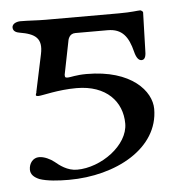

<svg xmlns="http://www.w3.org/2000/svg" viewBox="-40 -444 500 510"><g transform="rotate(-5 210.5 -189.0)"><path d="M124 27C250 27 366 -36 366 -141C366 -188 315 -249 195 -249C167 -249 152 -244 145 -244C138 -244 137 -245 137 -252L154 -337C155 -344 158 -360 175 -360H261C300 -360 316 -337 326 -297C330 -281 336 -273 344 -273C355 -273 356 -287 356 -299C356 -312 359 -387 359 -399C359 -402 353 -405 352 -405C343 -405 330 -402 294 -402H99C77 -402 55 -404 31 -404C28 -404 10 -402 10 -389C10 -378 21 -375 27 -374C69 -367 88 -354 79 -312L58 -213C59 -212 56 -208 56 -205C56 -203 58 -202 63 -202C73 -202 115 -214 165 -214C245 -214 286 -167 286 -109C286 -51 212 2 148 2C122 2 102 -14 90 -24C80 -32 64 -40 50 -40C34 -40 23 -26 23 -9C23 4 32 12 46 18C66 25 96 27 124 27Z"/></g></svg>

Font: EB Garamond
Style: Regular
Weight: 400
Designer: Georg Duffner and Octavio Pardo
Foundry: Georg Duffner
Version: Version 1.000;PS 001.000;hotconv 1.0.88;makeotf.lib2.5.64775